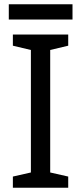

<svg xmlns="http://www.w3.org/2000/svg" viewBox="-20 -875 379 895"><path d="M298 0H40V-52L124 -71V-642L40 -662V-714H298V-662L214 -642V-71L298 -52ZM318 -855V-784H21V-855Z"/></svg>

Font: Noto Sans Bengali UI
Style: Regular
Weight: 400
Designer: Jelle Bosma - Monotype Design Team
Foundry: Monotype Imaging Inc.
Version: Version 2.003; ttfautohint (v1.8.4.7-5d5b)